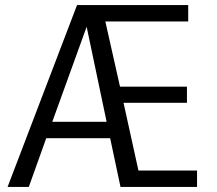

<svg xmlns="http://www.w3.org/2000/svg" viewBox="-20 -740 860 760"><path d="M760 0H457L416 -193H163L94 0H10L285 -720H725V-655H397L455 -397H720V-333H469L528 -65H760ZM187 -258H402L323 -634Z"/></svg>

Font: Carrois Gothic SC
Style: Regular
Weight: 400
Designer: Ralph du Carrois
Foundry: Ralph du Carrois
Version: Version 1.002